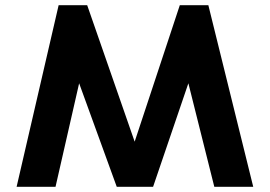

<svg xmlns="http://www.w3.org/2000/svg" viewBox="-20 -720 1040 740"><path d="M44 0H194L285 -399L430 0H570L706 -399L806 0H956L783 -700H673L499 -174L316 -700H206Z"/></svg>

Font: KT Kiyosuna Sans Bold
Style: Regular
Weight: 700
Designer: [Zen Kaku Gothic] Yoshimichi Ohira
Version: Version 1.010;Glyphs 3.1.2 (3151)